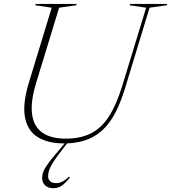

<svg xmlns="http://www.w3.org/2000/svg" viewBox="-20 -725 877 984"><path d="M165.5 -301Q136 -204.5 144.2 -140.8Q152.5 -77 196.2 -45.8Q240 -14.5 317 -14.5Q390 -14.5 443.5 -40.2Q497 -66 536.2 -125.2Q575.5 -184.5 606.5 -285L729 -685.5L644.5 -698L647 -705H837L834.5 -698L746.5 -685.5L618.5 -265Q589 -169.5 548 -108.8Q507 -48 448.2 -19Q389.5 10 307.5 10Q225 10 173 -22.5Q121 -55 108 -123.8Q95 -192.5 128 -301.5L245 -685.5L161 -698L163 -705H373L371 -698L283 -685.5ZM226.5 177.5Q226.5 194.5 237 204Q247.5 213.5 268.5 213.5Q284 213.5 299.8 205.8Q315.5 198 334 180L338.5 184.5Q314.5 214.5 296 227Q277.5 239.5 254.5 239.5Q225.5 239.5 210.8 224.5Q196 209.5 196 186.5Q196 172.5 201.2 157.2Q206.5 142 221.8 120Q237 98 265.5 64.5L321.5 -2H333L296 46Q266.5 83.5 251.5 108Q236.5 132.5 231.5 148.5Q226.5 164.5 226.5 177.5Z"/></svg>

Font: Newsreader 60pt ExtraLight
Style: Italic
Weight: 250
Italic angle: -17°
Designer: Hugues Gentile
Foundry: Production Type
Version: Version 1.003